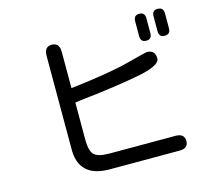

<svg xmlns="http://www.w3.org/2000/svg" viewBox="-112 -953 1224 1089"><g transform="rotate(-15 500.0 -408.5)"><path d="M792 -655Q759 -655 759 -690V-778Q759 -813 792 -813Q825 -813 825 -778V-690Q825 -655 792 -655ZM900 -655Q867 -655 867 -690V-778Q867 -813 900 -813Q934 -813 934 -778V-690Q934 -655 900 -655ZM405 -4Q218 -3 223 -177V-718Q223 -772 267 -772Q312 -772 312 -718V-505Q543 -532 656 -562Q769 -592 778 -592Q826 -592 826 -542Q826 -503 711 -478Q653 -466 559.5 -452Q466 -438 336 -424L312 -420V-194Q314 -131 336 -113Q358 -91 424 -91H812Q864 -91 864 -47Q864 -4 812 -4Z"/></g></svg>

Font: Huninn
Style: Regular
Weight: 400
Designer: justfont
Foundry: justfont
Version: Version 1.003